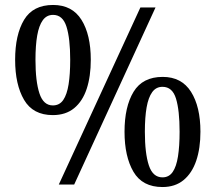

<svg xmlns="http://www.w3.org/2000/svg" viewBox="-20 -744 868 774"><path d="M217 0 546 -714H607L279 0ZM193 -280Q113 -280 77 -341.5Q41 -403 41 -503Q41 -604 77 -664Q113 -724 194 -724Q271 -724 308.5 -664Q346 -604 346 -503Q346 -436 329.5 -386Q313 -336 279 -308Q245 -280 193 -280ZM193 -319Q220 -319 235 -341Q250 -363 256.5 -404Q263 -445 263 -503Q263 -589 248 -636.5Q233 -684 194 -684Q168 -684 152.5 -662.5Q137 -641 130 -601Q123 -561 123 -503Q123 -416 139 -367.5Q155 -319 193 -319ZM635 10Q554 10 518 -51.5Q482 -113 482 -213Q482 -314 518.5 -374Q555 -434 636 -434Q712 -434 750 -374Q788 -314 788 -213Q788 -146 771 -96Q754 -46 720 -18Q686 10 635 10ZM635 -29Q661 -29 676 -50.5Q691 -72 697.5 -113.5Q704 -155 704 -213Q704 -299 689.5 -346.5Q675 -394 635 -394Q609 -394 593.5 -372.5Q578 -351 571 -311Q564 -271 564 -213Q564 -126 580 -77.5Q596 -29 635 -29Z"/></svg>

Font: Noto Serif Thai SemiCondensed
Style: Regular
Weight: 400
Width: 4
Designer: Monotype Design Team
Foundry: Monotype Imaging Inc.
Version: Version 2.002